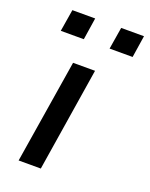

<svg xmlns="http://www.w3.org/2000/svg" viewBox="-135 -782 666 854"><g transform="rotate(20 198.0 -355.0)"><path d="M61 0 140 -491H244L166 0ZM271 -606 288 -710H396L380 -606ZM40 -606 57 -710H165L149 -606Z"/></g></svg>

Font: Nunito Sans 10pt Expanded Medium
Style: Italic
Weight: 500
Width: 7
Italic angle: -9°
Designer: Vernon Adams
Foundry: Vernon Adams
Version: Version 3.101;gftools[0.9.27]